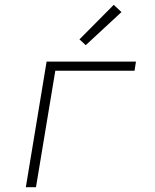

<svg xmlns="http://www.w3.org/2000/svg" viewBox="-20 -775 640 795"><path d="M87 0 173 -520H543L537 -482H209L129 0ZM335 -588 309 -612 451 -755 483 -725Z"/></svg>

Font: Iosevka XLt Ex Obl
Style: Regular
Weight: 200
Width: 7
Italic angle: -9°
Monospace: yes
Designer: Belleve Invis
Foundry: Belleve Invis
Version: Version 32.5.0; ttfautohint (v1.8.4)